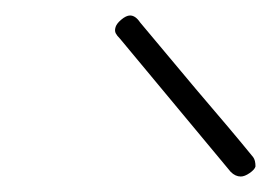

<svg xmlns="http://www.w3.org/2000/svg" viewBox="-20 -718 354 248"><path d="M278 -496 135 -668Q131 -672 129.5 -675Q128 -678 129 -682Q130 -687 136.5 -692.5Q143 -698 148 -698Q155 -698 161 -689L233 -603Q281 -547 307 -515Q310 -511 310 -503Q309 -499 302.5 -494.5Q296 -490 291 -490Q284 -490 278 -496Z"/></svg>

Font: Mali ExtraLight
Style: Italic
Weight: 275
Italic angle: -10°
Version: Version 1.000; ttfautohint (v1.6)